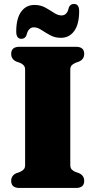

<svg xmlns="http://www.w3.org/2000/svg" viewBox="-20 -932 473 952"><path d="M328.5 -114Q328.5 -100 334.8 -92.8Q341 -85.5 353 -80L372.5 -73Q397.5 -61.5 397.5 -35Q397.5 0 356.5 0H76.5Q35.5 0 35.5 -35Q35.5 -61.5 60.5 -73L80 -80Q92 -85.5 98.2 -92.8Q104.5 -100 104.5 -114V-586Q104.5 -600 98.2 -607.2Q92 -614.5 80 -620L60.5 -627Q35.5 -638.5 35.5 -665Q35.5 -700 76.5 -700H356.5Q397.5 -700 397.5 -665Q397.5 -638.5 372.5 -627L353 -620Q341 -614.5 334.8 -607.2Q328.5 -600 328.5 -586ZM282 -744.5Q252 -744.5 228.5 -757.5Q205 -770.5 185.2 -783.5Q165.5 -796.5 148 -796.5Q120.5 -796.5 111.5 -758Q104.5 -739.5 86 -739.5Q60.5 -739.5 60.5 -776Q60.5 -840 84.8 -873.8Q109 -907.5 151 -907.5Q181 -907.5 204.5 -894.5Q228 -881.5 247.5 -868.5Q267 -855.5 285 -855.5Q313.5 -855.5 321 -894Q328 -912.5 347 -912.5Q372.5 -912.5 372.5 -876.5Q372.5 -812 348 -778.2Q323.5 -744.5 282 -744.5Z"/></svg>

Font: Fraunces 72pt S050 Black
Style: Regular
Weight: 900
Version: Version 1.000; ttfautohint (v1.8.3)